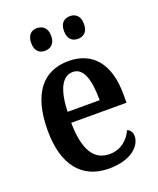

<svg xmlns="http://www.w3.org/2000/svg" viewBox="-141 -835 767 930"><g transform="rotate(-20 242.5 -369.5)"><path d="M333 -632C359 -632 384 -647 384 -690C384 -734 359 -749 333 -749C305 -749 281 -734 281 -690C281 -647 305 -632 333 -632ZM162 -632C189 -632 215 -647 215 -690C215 -734 189 -749 162 -749C136 -749 112 -734 112 -690C112 -647 136 -632 162 -632ZM260 10C378 10 429 -49 429 -96C429 -117 418 -130 404 -135C384 -91 345 -55 286 -55C207 -55 164 -118 162 -261H447V-306C447 -464 373 -547 251 -547C118 -547 42 -452 42 -264C42 -90 118 10 260 10ZM164 -317C167 -429 198 -490 253 -490C308 -490 329 -422 329 -317Z"/></g></svg>

Font: Noto Serif Condensed Semi
Style: Regular
Weight: 600
Width: 3
Designer: Monotype Design Team
Foundry: Monotype Imaging Inc.
Version: Version 1.002